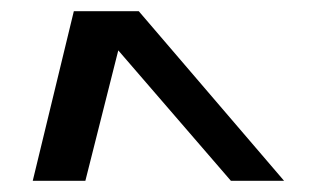

<svg xmlns="http://www.w3.org/2000/svg" viewBox="-20 -689 566 343"><path d="M111.9 -669 38.5 -366H132.5L191.3 -599L392.5 -366H487.5L227.9 -669Z"/></svg>

Font: Din Kursivschrift
Style: LeftEng
Weight: 400
Version: Version 1.089